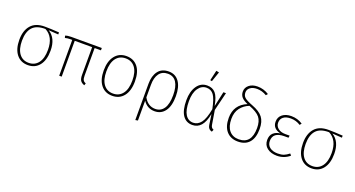

<svg xmlns="http://www.w3.org/2000/svg" viewBox="-54 -1502 4540 2457"><g transform="rotate(20 2216.0 -273.5)"><path d="M514 -520V-492L381 -501Q493 -433 493 -262Q493 -134 436 -62Q379 10 281 10Q182 10 125.5 -61.5Q69 -133 69 -259Q69 -384 131 -456Q193 -528 318 -528Q390 -528 514 -520ZM458 -262Q458 -439 336 -502H335Q214 -503 159.5 -441Q105 -379 105 -259Q105 -145 151.5 -83Q198 -21 281 -21Q363 -21 410.5 -83Q458 -145 458 -262Z M1097 -488H1011V-112Q1011 -71 1022 -52Q1033 -33 1059 -23L1049 5Q1009 -9 993 -34.5Q977 -60 977 -111V-488H740V0H706V-488H683Q638 -488 609 -479L601 -508Q631 -520 680 -520H1097Z M1431 -531Q1530 -531 1586 -461Q1642 -391 1642 -262Q1642 -134 1585 -62Q1528 10 1430 10Q1331 10 1274.5 -61.5Q1218 -133 1218 -259Q1218 -387 1275.5 -459Q1333 -531 1431 -531ZM1254 -259Q1254 -145 1300.5 -83Q1347 -21 1430 -21Q1512 -21 1559.5 -83Q1607 -145 1607 -262Q1607 -377 1560.5 -438.5Q1514 -500 1431 -500Q1348 -500 1301 -438Q1254 -376 1254 -259Z M2007 -531Q2099 -531 2149 -460Q2199 -389 2199 -264Q2199 -131 2147.5 -60.5Q2096 10 2007 10Q1906 10 1849 -76V194L1815 200V-295Q1815 -402 1863.5 -466.5Q1912 -531 2007 -531ZM2004 -21Q2079 -21 2120.5 -82Q2162 -143 2162 -264Q2162 -379 2122.5 -439.5Q2083 -500 2006 -500Q1929 -500 1889 -445Q1849 -390 1849 -291V-121Q1905 -21 2004 -21Z M2574 -747 2613 -739 2566 -603 2542 -608ZM2531 -531Q2603 -531 2644.5 -484Q2686 -437 2708 -316L2753 -520H2788L2727 -270L2759 -75Q2766 -36 2799 -26L2786 5Q2734 -8 2726 -63L2705 -206Q2683 -94 2637 -42Q2591 10 2520 10Q2435 10 2388.5 -58.5Q2342 -127 2342 -263Q2342 -382 2393 -456.5Q2444 -531 2531 -531ZM2532 -501Q2464 -501 2420.5 -437.5Q2377 -374 2377 -263Q2377 -141 2415 -81Q2453 -21 2521 -21Q2582 -21 2625.5 -76Q2669 -131 2694 -268Q2667 -402 2631 -451.5Q2595 -501 2532 -501Z M3159 -489Q3261 -451 3305.5 -394Q3350 -337 3350 -236Q3350 -116 3296 -53Q3242 10 3141 10Q3042 10 2985.5 -54Q2929 -118 2929 -236Q2929 -415 3095 -483Q3036 -508 3009.5 -538.5Q2983 -569 2983 -615Q2983 -668 3026.5 -703.5Q3070 -739 3141 -739Q3225 -739 3296 -693L3276 -670Q3213 -708 3145 -708Q3087 -708 3052.5 -682Q3018 -656 3018 -615Q3018 -572 3046.5 -546.5Q3075 -521 3159 -489ZM3141 -21Q3315 -21 3315 -236Q3315 -330 3274.5 -380Q3234 -430 3126 -471Q3053 -442 3009 -383.5Q2965 -325 2965 -236Q2965 -132 3012 -76.5Q3059 -21 3141 -21Z M3676 -531Q3763 -531 3831 -485L3812 -461Q3753 -500 3679 -500Q3615 -500 3579.5 -472Q3544 -444 3544 -395Q3544 -348 3581 -318Q3618 -288 3681 -288H3739L3735 -258H3678Q3524 -258 3524 -138Q3524 -83 3564.5 -52Q3605 -21 3673 -21Q3723 -21 3755.5 -34Q3788 -47 3825 -76L3844 -53Q3769 10 3672 10Q3591 10 3539.5 -29.5Q3488 -69 3488 -139Q3488 -201 3524 -234.5Q3560 -268 3619 -274Q3509 -300 3509 -395Q3509 -458 3555.5 -494.5Q3602 -531 3676 -531Z M4377 -520V-492L4244 -501Q4356 -433 4356 -262Q4356 -134 4299 -62Q4242 10 4144 10Q4045 10 3988.5 -61.5Q3932 -133 3932 -259Q3932 -384 3994 -456Q4056 -528 4181 -528Q4253 -528 4377 -520ZM4321 -262Q4321 -439 4199 -502H4198Q4077 -503 4022.5 -441Q3968 -379 3968 -259Q3968 -145 4014.5 -83Q4061 -21 4144 -21Q4226 -21 4273.5 -83Q4321 -145 4321 -262Z"/></g></svg>

Font: Fira Sans UltraLight
Style: Regular
Weight: 200
Designer: Carrois Corporate & Edenspiekermann AG
Foundry: Carrois Corporate GbR & Edenspiekermann AG
Version: Version 4.106;PS 004.106;hotconv 1.0.70;makeotf.lib2.5.58329